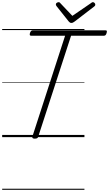

<svg xmlns="http://www.w3.org/2000/svg" viewBox="-20 -1262 1004 1767"><path d="M300 14Q272 14 278 -5L579 -933H268Q257 -933 254.5 -939Q252 -945 256 -959Q261 -973 267 -978Q273 -983 284 -983H949Q961 -983 963 -977Q965 -971 961 -958Q957 -944 951 -938.5Q945 -933 934 -933H634L332 -5Q330 5 322.5 9.5Q315 14 300 14ZM835 -1242Q844 -1242 850.5 -1234.5Q857 -1227 857 -1220Q857 -1214 855 -1210.5Q853 -1207 848 -1203L667 -1064Q658 -1057 651 -1054Q644 -1051 636 -1051Q629 -1051 623.5 -1054.5Q618 -1058 612 -1065L500 -1206Q497 -1210 495.5 -1214Q494 -1218 494 -1222Q494 -1231 503 -1236.5Q512 -1242 519 -1242Q526 -1242 529.5 -1239Q533 -1236 537 -1231L646 -1116L814 -1231Q821 -1236 825 -1239Q829 -1242 835 -1242ZM0 475H757V485H0ZM0 -20H757V0H0ZM0 -505H757V-500H0ZM0 -995H757V-985H0Z"/></svg>

Font: Playwrite SK Guides
Style: Regular
Weight: 400
Designer: Veronika Burian, José Scaglione
Foundry: TypeTogether
Version: Version 1.003